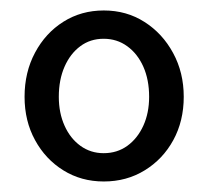

<svg xmlns="http://www.w3.org/2000/svg" viewBox="-20 -737 396 365"><path d="M177.3 -392Q134.4 -392 100.4 -413.2Q66.4 -434.3 46.6 -470.7Q26.7 -507 26.7 -553Q26.7 -599.7 46.6 -636.9Q66.4 -674.1 100.4 -695.6Q134.4 -717.1 177.3 -717.1Q220.7 -717.1 254.8 -695.2Q289 -673.4 309.1 -636.2Q329.3 -599.1 329.3 -553Q329.3 -507 309.5 -470.7Q289.6 -434.3 255.1 -413.2Q220.7 -392 177.3 -392ZM177 -445.8Q202.7 -445.8 222.1 -459.8Q241.5 -473.9 252.5 -498.1Q263.5 -522.3 263.5 -553Q263.5 -585.4 252.5 -610.2Q241.5 -634.9 221.9 -649.1Q202.4 -663.3 177 -663.3Q151.6 -663.3 132.6 -649.1Q113.5 -634.9 102.7 -610.2Q91.8 -585.4 91.8 -553Q91.8 -522.3 102.7 -498.1Q113.5 -473.9 132.9 -459.8Q152.3 -445.8 177 -445.8Z"/></svg>

Font: Lexend Medium
Style: Regular
Weight: 500
Designer: Bonnie Shaver-Troup, Thomas Jockin
Foundry: Lexend
Version: Version 1.005